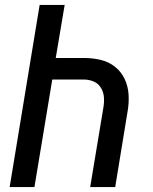

<svg xmlns="http://www.w3.org/2000/svg" viewBox="-20 -755 616 775"><path d="M19 0H119L191 -434H318Q339 -434 358 -426Q377 -418 387.5 -400.5Q398 -383 399.5 -362Q401 -341 397 -319L344 0H445L495 -305Q501 -339 499 -373Q497 -407 483 -436.5Q469 -466 443.5 -486Q418 -506 385.5 -513.5Q353 -521 318 -521H205L241 -735H140Z"/></svg>

Font: Iosevka Sparkle Medium
Style: Italic
Weight: 500
Italic angle: -9°
Designer: Belleve Invis
Foundry: Belleve Invis
Version: Version 4.5.0; ttfautohint (v1.8.3)